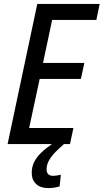

<svg xmlns="http://www.w3.org/2000/svg" viewBox="-20 -734 528 978"><path d="M18.6 0 169.9 -713.9H487.8L470.7 -632.3H245.6L199.2 -413.6H409.7L392.1 -332H182.1L128.4 -82H354L336.4 0ZM225.6 224.1Q186.5 224.1 164.1 203.4Q141.6 182.6 141.6 146.5Q141.6 116.2 154.1 91.3Q166.5 66.4 189.7 43.9Q212.9 21.5 245.1 -0.5L305.7 0Q280.8 21.5 260.7 42.2Q240.7 63 229 84.2Q217.3 105.5 217.3 128.9Q217.3 145 225.8 153.3Q234.4 161.6 249.5 161.6Q259.3 161.6 269.5 159.9Q279.8 158.2 290 156.2L283.7 215.3Q270.5 219.7 255.9 221.9Q241.2 224.1 225.6 224.1Z"/></svg>

Font: Open Sans SemiCondensed Medium
Style: Italic
Weight: 500
Width: 4
Italic angle: -12°
Designer: Monotype Design Team
Foundry: Monotype Imaging Inc.
Version: Version 3.000